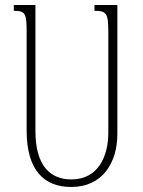

<svg xmlns="http://www.w3.org/2000/svg" viewBox="-20 -734 571 764"><path d="M356 -714V-691C405 -691 411 -680 411 -605V-205C411 -116 373 -20 264 -20C178 -20 121 -77 121 -212V-714H35V-691C81 -691 86 -680 86 -607V-214C86 -55 157 10 263 10C390 10 447 -89 447 -201V-714Z"/></svg>

Font: Noto Serif Armenian ExtraCondensed ExtraLight
Style: Regular
Weight: 200
Width: 2
Designer: Monotype Design Team
Foundry: Monotype Imaging Inc.
Version: Version 2.008